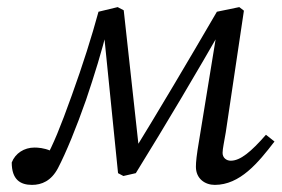

<svg xmlns="http://www.w3.org/2000/svg" viewBox="-20 -507 792 540"><path d="M70 13C97 13 124 2 143 -34C166 -78 195 -149 222 -226C245 -294 267 -365 282 -427L271 -426L312 -20L327 -12L362 -20C448 -159 532 -301 614 -444L594 -443L540 -112C533 -71 531 -52 531 -38C531 -4 557 13 584 13C655 13 706 -49 752 -109L728 -128C686 -80 656 -55 629 -55C617 -55 606 -63 606 -77C606 -89 611 -110 615 -135L666 -477L653 -487L590 -474C509 -335 428 -198 345 -63L372 -77L328 -478L311 -487L257 -474C238 -404 213 -325 182 -239C149 -147 130 -101 107 -59L114 -39L148 -72L122 -83C104 -91 86 -92 77 -92C48 -92 23 -76 13 -50C13 -2 37 13 70 13Z"/></svg>

Font: Source Serif Variable
Style: Italic
Weight: 389
Italic angle: -12°
Designer: Frank Grießhammer
Foundry: Adobe Systems Incorporated
Version: Version 3.001;hotconv 1.0.111;makeotfexe 2.5.65597